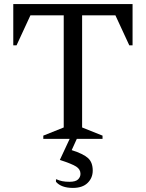

<svg xmlns="http://www.w3.org/2000/svg" viewBox="-20 -680 714 940"><path d="M192 0V-16L292 -56V-605H129L61 -458H45V-660H629V-458H613L545 -605H382V-56L482 -16V0H356L331 55Q388 73 411 94Q434 115 434 155Q434 191 409 215.5Q384 240 337 240Q280 240 254 210V198H257Q270 204 285 207Q300 210 320 210Q350 210 362 198.5Q374 187 374 171Q374 149 353 135.5Q332 122 273 103L321 0Z"/></svg>

Font: Spectral SC
Style: Regular
Weight: 400
Designer: Jean-Baptiste Levee
Foundry: Production Type
Version: Version 2.001